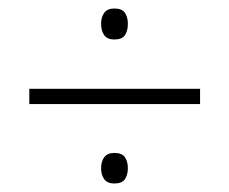

<svg xmlns="http://www.w3.org/2000/svg" viewBox="-20 -549 540 452"><path d="M249 -456Q233 -456 225.5 -466Q218 -476 218 -493Q218 -509 225.5 -519Q233 -529 249 -529Q267 -529 274 -519Q281 -509 281 -493Q281 -476 274 -466Q267 -456 249 -456ZM49 -340H451V-304H49ZM249 -117Q233 -117 225.5 -127Q218 -137 218 -153Q218 -169 225.5 -179Q233 -189 249 -189Q267 -189 274 -179Q281 -169 281 -153Q281 -137 274 -127Q267 -117 249 -117Z"/></svg>

Font: Noto Sans Gurmukhi SemiCondensed ExtraLight
Style: Regular
Weight: 200
Width: 4
Designer: Jelle Bosma - Monotype Design Team
Foundry: Monotype Imaging Inc.
Version: Version 2.004; ttfautohint (v1.8.4.7-5d5b)